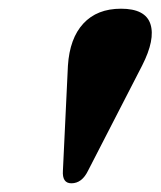

<svg xmlns="http://www.w3.org/2000/svg" viewBox="-20 -818 369 441"><path d="M144 -397Q122.5 -397 124.5 -426L136 -667Q140 -730 171.5 -764Q203 -798 258 -798Q314 -798 325.5 -762.8Q337 -727.5 306.5 -667.5L182 -425.5Q168 -397 144 -397Z"/></svg>

Font: Fraunces 72pt Black
Style: Italic
Weight: 900
Italic angle: -16°
Version: Version 1.000;[b76b70a41]